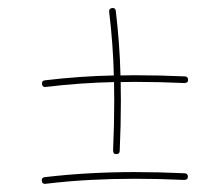

<svg xmlns="http://www.w3.org/2000/svg" viewBox="-20 -524 546 480"><path d="M85 -314Q84 -322.3 92.3 -323.2Q136.7 -328.6 179.4 -331.5Q222.2 -334.5 264.6 -335.4Q263.7 -374.5 260.7 -414.3Q257.8 -454.1 252.9 -494.6Q252 -502.9 260.3 -503.9Q268.6 -504.9 269.5 -496.6Q274.4 -455.1 277.3 -415.3Q280.3 -375.5 281.2 -335.4Q298.8 -335.9 316.9 -335.9Q378.9 -335.9 441.9 -333Q450.2 -333 450.2 -324.2Q450.2 -316.4 440.9 -316.4Q377.9 -319.3 316.9 -319.3Q298.8 -319.3 281.7 -318.8Q282.2 -296.4 282.2 -272Q282.2 -210 279.3 -147Q279.3 -138.7 270.5 -138.7Q262.7 -138.7 262.7 -147.9Q265.6 -210.9 265.6 -272Q265.6 -295.9 265.1 -318.8Q223.1 -317.9 180.7 -314.9Q138.2 -312 94.2 -306.6Q85.9 -305.7 85 -314ZM84.5 -71.8Q83.5 -80.1 91.8 -81.1Q149.9 -87.9 205.1 -90.8Q260.3 -93.8 316.4 -93.8Q378.4 -93.8 441.4 -90.8Q449.7 -90.8 449.7 -82Q449.7 -74.2 440.4 -74.2Q377.4 -77.1 316.4 -77.1Q261.2 -77.1 206.1 -74.2Q150.9 -71.3 93.8 -64.5Q85.4 -63.5 84.5 -71.8Z"/></svg>

Font: Mikhak-DS2-FD Thin
Style: Regular
Weight: 100
Designer: Amin Abedi
Version: Version 3.2